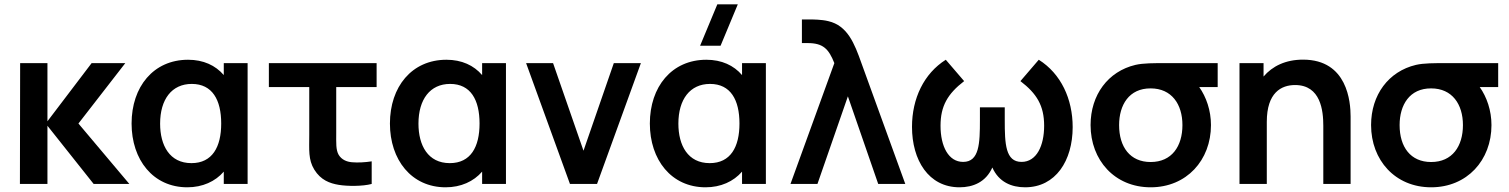

<svg xmlns="http://www.w3.org/2000/svg" viewBox="-20 -822 6744 858"><path d="M69 0H192V-260L398.5 0H558L330.5 -270L540 -540H389.5L192 -280V-540H70Z M817 15C885 15 942 -11 980 -55V0H1086.5V-540H980V-486.5C943 -530 888.5 -555 820.5 -555C665.5 -555 568 -434 568 -270C568 -108 664 15 817 15ZM695.5 -269.5C695.5 -378 747.5 -447 837 -447C929 -447 968.5 -375.5 968.5 -270C968.5 -165.5 929 -93 835.5 -93C738 -93 695.5 -172 695.5 -269.5Z M1493.5 4C1531.5 10.5 1600.5 11 1641 0V-101C1612 -96.5 1579 -94.5 1552.5 -97C1529.5 -99 1507 -108 1493.5 -130C1480.5 -152.5 1482.5 -183 1482.5 -227.5V-433H1663V-540H1181.5V-433H1362V-220.5C1362 -152 1357 -109 1384.5 -64C1413.5 -17 1454 -2.5 1493.5 4Z M1971.5 15C2039.5 15 2096.5 -11 2134.5 -55V0H2241V-540H2134.5V-486.5C2097.5 -530 2043 -555 1975 -555C1820 -555 1722.5 -434 1722.5 -270C1722.5 -108 1818.5 15 1971.5 15ZM1850 -269.5C1850 -378 1902 -447 1991.5 -447C2083.5 -447 2123 -375.5 2123 -270C2123 -165.5 2083.5 -93 1990 -93C1892.5 -93 1850 -172 1850 -269.5Z M2527 0H2648L2844 -540H2723L2587.5 -148.5L2451.5 -540H2331Z M3133 15C3201 15 3258 -11 3296 -55V0H3402.5V-540H3296V-486.5C3259 -530 3204.5 -555 3136.5 -555C2981.5 -555 2884 -434 2884 -270C2884 -108 2980 15 3133 15ZM3011.5 -269.5C3011.5 -378 3063.5 -447 3153 -447C3245 -447 3284.5 -375.5 3284.5 -270C3284.5 -165.5 3245 -93 3151.5 -93C3054 -93 3011.5 -172 3011.5 -269.5ZM3108.5 -617.5H3200L3277 -802.5H3185.5Z M3708.5 -540 3512.5 0H3633L3769 -391.5L3904.5 0H4025.5L3829.5 -540C3798.5 -627.5 3767.5 -707.5 3681.5 -727.5C3651 -735 3612.5 -735 3601 -735H3563.5V-629.5H3589C3658 -629.5 3683 -604 3708.5 -540Z M4268 15C4328 15 4385.5 -8 4414.5 -73.5C4443.5 -8 4500.5 15 4561 15C4697.5 15 4773.5 -104 4773.5 -254C4773.5 -379.5 4721.5 -492.5 4622 -555L4540 -459.5C4612.5 -404 4646 -350.5 4646 -260C4646 -171 4612.5 -98.5 4545 -98.5C4473 -98.5 4470 -179.5 4470 -285V-342.5H4359V-285C4359 -181.5 4356.5 -98.5 4284 -98.5C4218.5 -98.5 4183 -168 4183 -260C4183 -348 4214.5 -402.5 4288.5 -459.5L4206.5 -555C4109 -493.5 4055.5 -382.5 4055.5 -255C4055.5 -107 4129 15 4268 15Z M5122 15C5282.5 15 5391.5 -106 5391.5 -263C5391.5 -328.5 5370.5 -388.5 5339 -433H5421.5V-540H5195.5C5135 -540 5088.5 -540 5054 -532C4931.5 -503 4853.5 -398 4853.5 -263C4853.5 -106.5 4961 15 5122 15ZM4981 -263C4981 -353 5025.5 -427.5 5122 -427C5216 -427 5264 -356 5264 -263C5264 -168.5 5216.5 -98 5122 -98C5030 -98 4981 -165 4981 -263Z M5893.5 -260V0H6015.5V-301.5C6015.5 -365.5 6002 -555.5 5803 -555.5C5725 -555.5 5666 -526.5 5626.5 -480V-540H5519V0H5641V-277.5C5641 -408.5 5706 -442 5767.5 -442C5882.5 -442 5893.5 -326.5 5893.5 -260Z M6375.5 15C6536 15 6645 -106 6645 -263C6645 -328.5 6624 -388.5 6592.5 -433H6675V-540H6449C6388.5 -540 6342 -540 6307.5 -532C6185 -503 6107 -398 6107 -263C6107 -106.5 6214.5 15 6375.5 15ZM6234.5 -263C6234.5 -353 6279 -427.5 6375.5 -427C6469.5 -427 6517.5 -356 6517.5 -263C6517.5 -168.5 6470 -98 6375.5 -98C6283.5 -98 6234.5 -165 6234.5 -263Z"/></svg>

Font: Manrope
Style: Bold
Weight: 700
Designer: Mikhail Sharanda
Foundry: Mikhail Sharanda
Version: Version 4.505;FEAKit 1.0